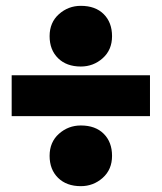

<svg xmlns="http://www.w3.org/2000/svg" viewBox="-20 -679 554 658"><path d="M494 -421V-281H20V-421ZM150 -145Q150 -192 182 -220.5Q214 -249 257 -249Q307 -249 335.5 -220.5Q364 -192 364 -145Q364 -98 332 -69.5Q300 -41 257 -41Q208 -41 179 -69.5Q150 -98 150 -145ZM150 -555Q150 -602 182 -630.5Q214 -659 257 -659Q307 -659 335.5 -630.5Q364 -602 364 -555Q364 -508 332 -479.5Q300 -451 257 -451Q208 -451 179 -479.5Q150 -508 150 -555Z"/></svg>

Font: Bitter Black
Style: Regular
Weight: 900
Designer: Sol Matas, and Bitter project Authors
Foundry: Sol Matas
Version: Version 2.001